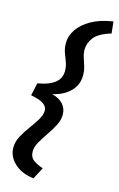

<svg xmlns="http://www.w3.org/2000/svg" viewBox="-156 -867 741 1198"><g transform="rotate(15 214.0 -267.5)"><path d="M20 117Q20 79 39.5 42.5Q59 6 85 -29Q111 -64 130.5 -96Q150 -128 150 -157Q150 -181 126 -198.5Q102 -216 43 -227L61 -309Q119 -319 151 -337Q183 -355 195.5 -378Q208 -401 208 -426Q208 -458 198 -484Q188 -510 178 -537.5Q168 -565 168 -599Q168 -644 196.5 -686.5Q225 -729 280.5 -760.5Q336 -792 420 -805L428 -729Q348 -705 319.5 -667.5Q291 -630 291 -589Q291 -564 299.5 -539Q308 -514 316 -487Q324 -460 324 -430Q324 -370 282.5 -327Q241 -284 168 -268Q215 -256 240 -228Q265 -200 265 -161Q265 -126 246.5 -90.5Q228 -55 204 -20Q180 15 161.5 47Q143 79 143 108Q143 141 162 159Q181 177 231 195L191 270Q111 260 65.5 216.5Q20 173 20 117Z"/></g></svg>

Font: Radio Canada SemiBold
Style: Italic
Weight: 600
Italic angle: -12°
Designer: Charles Daoud, Etienne Aubert Bonn, Alexandre Saumier Demers, Jacques Le Bailly
Foundry: Radio-Canada
Version: Version 2.104; ttfautohint (v1.8.4.7-5d5b);gftools[0.9.28.de